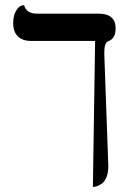

<svg xmlns="http://www.w3.org/2000/svg" viewBox="-20 -570 515 759"><path d="M392.1 -360.8 408.2 85.9Q408.2 112.8 400.6 130.9Q393.1 148.9 381.6 156.5Q370.1 164.1 362.1 166.5Q354 168.9 347.2 168.9L356 -408.2H103Q68.8 -408.2 50.5 -426.5Q32.2 -444.8 32.2 -476.8Q32.2 -508.8 43.2 -526.9Q54.2 -544.9 64.5 -547.4L75.2 -549.8Q84 -515.6 127 -516.1H369.1Q437 -516.1 437 -458Q437 -417 408.2 -407.2Q392.1 -401.9 392.1 -360.8Z"/></svg>

Font: Linux Libertine
Style: Regular
Weight: 400
Designer: Philipp H. Poll
Foundry: Philipp H. Poll
Version: Version 5.3.0 ; ttfautohint (v0.9)